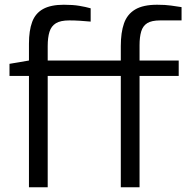

<svg xmlns="http://www.w3.org/2000/svg" viewBox="-20 -789 807 809"><path d="M102 0V-469H20V-520L102 -534V-605Q102 -660 115.5 -696.5Q129 -733 161.5 -751Q194 -769 249 -769Q287 -769 314 -764.5Q341 -760 362 -754V-698Q341 -700 317.5 -701.5Q294 -703 272 -703Q235 -703 215.5 -691Q196 -679 188.5 -655Q181 -631 181 -595V-534H528V-469H181V0ZM489 0V-469H407V-520L489 -534V-595Q489 -652 502.5 -690.5Q516 -729 549.5 -749Q583 -769 642 -769Q677 -769 701 -765.5Q725 -762 745 -759V-703H655Q619 -703 600.5 -691.5Q582 -680 575 -656.5Q568 -633 568 -599V-534H733V-469H568V0Z"/></svg>

Font: Exo Thin
Style: Regular
Weight: 400
Version: Version 2.000